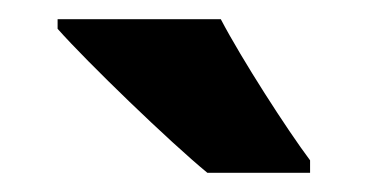

<svg xmlns="http://www.w3.org/2000/svg" viewBox="-20 -786 383 200"><path d="M210 -766H40V-756C71 -721 157 -638 196 -606H303V-619C279 -651 232 -724 210 -766Z"/></svg>

Font: Noto Sans Gurmukhi UI Condensed ExtraBold
Style: Regular
Weight: 800
Width: 3
Designer: Jelle Bosma - Monotype Design Team
Foundry: Monotype Imaging Inc.
Version: Version 2.004